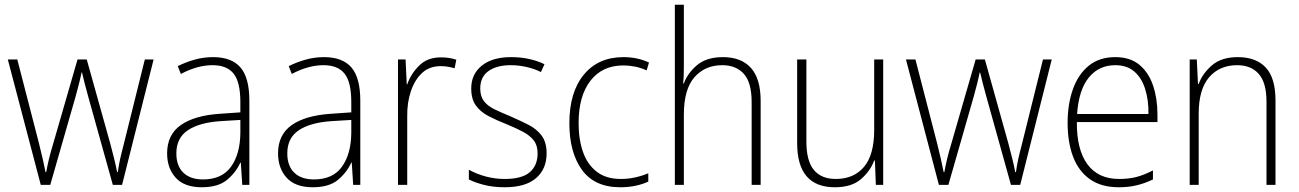

<svg xmlns="http://www.w3.org/2000/svg" viewBox="-20 -780 5479 810"><path d="M352 -373Q337 -427 326 -474H324Q319 -449 312.5 -424Q306 -399 299 -373L192 0H152L13 -529H53L144 -177Q154 -137 160.5 -108.5Q167 -80 172 -54H175Q179 -77 186 -107Q193 -137 205 -176L307 -529H346L445 -175Q454 -141 461.5 -111Q469 -81 474 -54H477Q481 -83 486.5 -108Q492 -133 502 -171L591 -529H628L495 0H456Z M879 -539Q957 -539 994.5 -495.5Q1032 -452 1032 -355V0H1002L996 -94H994Q975 -52 937.5 -21Q900 10 831 10Q758 10 721.5 -30Q685 -70 685 -133Q685 -212 743 -252.5Q801 -293 908 -300L994 -306V-349Q994 -434 965.5 -469.5Q937 -505 877 -505Q845 -505 812 -496Q779 -487 743 -468L730 -501Q764 -518 801.5 -528.5Q839 -539 879 -539ZM911 -269Q821 -263 772.5 -230.5Q724 -198 724 -133Q724 -80 753.5 -51.5Q783 -23 836 -23Q916 -23 954.5 -76.5Q993 -130 994 -219V-274Z M1347 -539Q1425 -539 1462.5 -495.5Q1500 -452 1500 -355V0H1470L1464 -94H1462Q1443 -52 1405.5 -21Q1368 10 1299 10Q1226 10 1189.5 -30Q1153 -70 1153 -133Q1153 -212 1211 -252.5Q1269 -293 1376 -300L1462 -306V-349Q1462 -434 1433.5 -469.5Q1405 -505 1345 -505Q1313 -505 1280 -496Q1247 -487 1211 -468L1198 -501Q1232 -518 1269.5 -528.5Q1307 -539 1347 -539ZM1379 -269Q1289 -263 1240.5 -230.5Q1192 -198 1192 -133Q1192 -80 1221.5 -51.5Q1251 -23 1304 -23Q1384 -23 1422.5 -76.5Q1461 -130 1462 -219V-274Z M1840 -538Q1876 -538 1905 -528L1898 -492Q1884 -496 1869.5 -498.5Q1855 -501 1839 -501Q1792 -501 1761 -472.5Q1730 -444 1713.5 -395.5Q1697 -347 1698 -288V0H1659V-529H1691L1696 -424H1698Q1713 -468 1748 -503Q1783 -538 1840 -538Z M2286 -133Q2286 -67 2241.5 -28.5Q2197 10 2109 10Q2061 10 2022 0Q1983 -10 1958 -23V-64Q1990 -46 2029 -35.5Q2068 -25 2109 -25Q2182 -25 2215 -53.5Q2248 -82 2248 -133Q2248 -167 2231.5 -188Q2215 -209 2185.5 -224.5Q2156 -240 2117 -256Q2074 -273 2040.5 -290.5Q2007 -308 1987.5 -335Q1968 -362 1968 -407Q1968 -467 2012.5 -503Q2057 -539 2136 -539Q2177 -539 2213 -531Q2249 -523 2277 -509L2262 -476Q2237 -489 2203 -497Q2169 -505 2135 -505Q2075 -505 2040.5 -480Q2006 -455 2006 -407Q2006 -374 2021.5 -353.5Q2037 -333 2066 -319Q2095 -305 2134 -289Q2175 -271 2209.5 -253.5Q2244 -236 2265 -208Q2286 -180 2286 -133Z M2597 10Q2488 10 2435 -63.5Q2382 -137 2382 -260Q2382 -391 2443 -465Q2504 -539 2610 -539Q2670 -539 2718 -516L2708 -483Q2684 -494 2659 -499Q2634 -504 2610 -504Q2521 -504 2471 -439.5Q2421 -375 2421 -261Q2421 -192 2439.5 -139Q2458 -86 2497.5 -55.5Q2537 -25 2599 -25Q2630 -25 2659.5 -31.5Q2689 -38 2715 -49V-14Q2692 -3 2662 3.5Q2632 10 2597 10Z M2865 -504Q2865 -481 2864.5 -464.5Q2864 -448 2862 -428H2865Q2881 -472 2921 -505.5Q2961 -539 3030 -539Q3107 -539 3148 -493.5Q3189 -448 3189 -354V0H3151V-349Q3151 -432 3118 -468.5Q3085 -505 3027 -505Q2954 -505 2909.5 -454Q2865 -403 2865 -296V0H2827V-760H2865Z M3706 -529V0H3675L3671 -103H3668Q3652 -59 3612.5 -24.5Q3573 10 3502 10Q3343 10 3343 -176V-529H3382V-182Q3382 -101 3413.5 -63Q3445 -25 3506 -25Q3582 -25 3625 -76Q3668 -127 3668 -232V-529Z M4141 -373Q4126 -427 4115 -474H4113Q4108 -449 4101.5 -424Q4095 -399 4088 -373L3981 0H3941L3802 -529H3842L3933 -177Q3943 -137 3949.5 -108.5Q3956 -80 3961 -54H3964Q3968 -77 3975 -107Q3982 -137 3994 -176L4096 -529H4135L4234 -175Q4243 -141 4250.5 -111Q4258 -81 4263 -54H4266Q4270 -83 4275.5 -108Q4281 -133 4291 -171L4380 -529H4417L4284 0H4245Z M4685 -539Q4748 -539 4787 -506.5Q4826 -474 4844.5 -419Q4863 -364 4863 -297V-265H4523Q4522 -149 4567.5 -87Q4613 -25 4701 -25Q4741 -25 4773 -33Q4805 -41 4844 -61V-23Q4811 -7 4776.5 1.5Q4742 10 4700 10Q4626 10 4578 -24Q4530 -58 4507 -119Q4484 -180 4484 -262Q4484 -341 4506.5 -404Q4529 -467 4573.5 -503Q4618 -539 4685 -539ZM4685 -505Q4616 -505 4573.5 -453Q4531 -401 4524 -299H4825Q4826 -358 4811 -405Q4796 -452 4765 -478.5Q4734 -505 4685 -505Z M5202 -539Q5279 -539 5320 -495Q5361 -451 5361 -356V0H5323V-351Q5323 -431 5290.5 -468Q5258 -505 5199 -505Q5125 -505 5081 -454Q5037 -403 5037 -300V0H4999V-529H5029L5034 -426H5037Q5053 -470 5093 -504.5Q5133 -539 5202 -539Z"/></svg>

Font: Noto Sans Tamil SemiCondensed ExtraLight
Style: Regular
Weight: 200
Width: 4
Designer: Jelle Bosma - Monotype Design Team
Foundry: Monotype Imaging Inc.
Version: Version 2.004; ttfautohint (v1.8.4.7-5d5b)